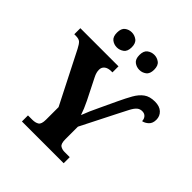

<svg xmlns="http://www.w3.org/2000/svg" viewBox="-244 -1108 1278 1278"><g transform="rotate(45 395.5 -468.5)"><path d="M166 0V-57H207Q235 -57 253 -68Q271 -79 271 -122V-240L86 -604Q71 -633 58.5 -645Q46 -657 15 -657H2V-714H361V-657H351Q320 -657 302.5 -643.5Q285 -630 285 -606Q285 -580 300 -551L374 -404Q388 -375 397 -353.5Q406 -332 414 -308Q424 -335 437.5 -366Q451 -397 468 -432L522 -547Q546 -598 568 -637Q590 -676 620 -698Q650 -720 699 -720Q743 -720 767 -697.5Q791 -675 791 -641Q791 -607 771.5 -589Q752 -571 730 -567Q730 -587 718 -601Q706 -615 684 -615Q663 -615 648 -602.5Q633 -590 617.5 -561Q602 -532 577 -482L454 -239V-121Q454 -79 470.5 -68Q487 -57 510 -57H559V0ZM476 -795Q449 -795 427.5 -811Q406 -827 406 -866Q406 -905 427.5 -921Q449 -937 476 -937Q502 -937 523.5 -921Q545 -905 545 -866Q545 -827 523.5 -811Q502 -795 476 -795ZM264 -795Q237 -795 216 -811Q195 -827 195 -866Q195 -905 216 -921Q237 -937 264 -937Q290 -937 312 -921Q334 -905 334 -866Q334 -827 312 -811Q290 -795 264 -795Z"/></g></svg>

Font: Noto Serif ExtraBold
Style: Regular
Weight: 800
Designer: Monotype Design Team
Foundry: Monotype Imaging Inc.
Version: Version 2.014